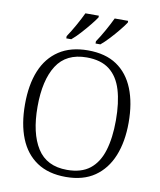

<svg xmlns="http://www.w3.org/2000/svg" viewBox="-99 -1009 916 1098"><g transform="rotate(10 358.5 -460.5)"><path d="M358 10Q257 10 190 -35Q123 -80 90 -162.5Q57 -245 57 -359Q57 -473 90.5 -554.5Q124 -636 191.5 -680.5Q259 -725 359 -725Q461 -725 527 -680.5Q593 -636 626 -553.5Q659 -471 659 -358Q659 -247 625.5 -164.5Q592 -82 525.5 -36Q459 10 358 10ZM358 -31Q441 -31 490.5 -70Q540 -109 562.5 -182.5Q585 -256 585 -358Q585 -461 563 -534Q541 -607 491.5 -645.5Q442 -684 359 -684Q240 -684 185 -598Q130 -512 130 -358Q130 -204 185 -117.5Q240 -31 358 -31ZM394 -784Q415 -815 438 -856Q461 -897 477 -931H555V-921Q544 -904 520.5 -875Q497 -846 470.5 -817.5Q444 -789 422 -771H394ZM224 -784Q245 -815 268 -856Q291 -897 307 -931H385V-921Q374 -904 350.5 -875Q327 -846 301 -817.5Q275 -789 253 -771H224Z"/></g></svg>

Font: Noto Serif Gujarati Light
Style: Regular
Weight: 300
Version: Version 2.102